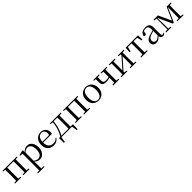

<svg xmlns="http://www.w3.org/2000/svg" viewBox="712 -2904 5537 5537"><g transform="rotate(-45 3480.0 -136.0)"><path d="M123.1 0Q124.3 -24.4 124.8 -65.4Q125.3 -106.3 125.8 -150.3Q126.3 -194.3 126.3 -228.5V-288.3Q126.3 -321.7 125.8 -365.7Q125.3 -409.8 124.8 -450.8Q124.3 -491.8 123.1 -516H212.3Q211.3 -491.7 210.8 -450.7Q210.3 -409.7 209.8 -365.7Q209.3 -321.7 209.3 -288.3V-228.5Q209.3 -194.3 209.8 -150.3Q210.3 -106.3 210.8 -65.4Q211.3 -24.4 212.3 0ZM464.8 0Q465.8 -24.4 466.3 -65.4Q466.8 -106.3 467.3 -150.3Q467.8 -194.3 467.8 -228.5V-288.3Q467.8 -321.7 467.3 -365.7Q466.8 -409.7 466.3 -450.7Q465.8 -491.7 464.8 -516H552.2Q551.2 -491.7 550.7 -450.7Q550.2 -409.7 549.7 -365.7Q549.2 -321.7 549.2 -288.3V-228.5Q549.2 -194.3 549.7 -150.3Q550.2 -106.3 550.7 -65.4Q551.2 -24.4 552.2 0ZM43.5 0V-27.8L152.7 -38.6H184.7L292.1 -27.8V0ZM385 0V-27.8L493.4 -38.6H526.4L632.8 -27.8V0ZM43.5 -489.1V-516H167V-477.4H152.7ZM508.7 -477.4V-516H632V-489.1L526.4 -477.4ZM167 -484.1V-516H508.7V-484.1Z M717.5 259.8V232.4L828.7 222.2H866.5L985.2 232.4V259.8ZM802.5 259.8Q803.5 225.6 804 185.1Q804.5 144.5 805 103.1Q805.5 61.7 805.5 26.7V-286.8Q805.5 -338.2 805 -379.5Q804.5 -420.7 802.5 -457.5L713.5 -462.4V-487.9L866.9 -528L879.9 -519.6L885.9 -435.3L887.7 -430.1V-78.7L886.5 -68.7V26.5Q886.5 60.7 887 102.2Q887.5 143.7 888 184.7Q888.5 225.6 889.5 259.8ZM1043.6 14.6Q999.1 14.6 954.2 -5.1Q909.3 -24.9 871.2 -77.1H858.4L872.3 -105.1Q909.5 -63.7 944.4 -48.2Q979.2 -32.7 1020.5 -32.7Q1064.2 -32.7 1099.6 -55.1Q1135.1 -77.6 1156.3 -128.1Q1177.5 -178.6 1177.5 -260.8Q1177.5 -374.9 1135.5 -429.7Q1093.4 -484.5 1024.9 -484.5Q987.4 -484.5 950 -466.8Q912.5 -449.1 868.2 -398.2L857.6 -425H868.5Q907.9 -481.5 957.2 -506.1Q1006.6 -530.6 1057.3 -530.6Q1118.5 -530.6 1165.2 -498Q1212 -465.4 1239.1 -405.4Q1266.2 -345.3 1266.2 -262.6Q1266.2 -177.1 1237.5 -114.8Q1208.7 -52.4 1158.4 -18.9Q1108.2 14.6 1043.6 14.6Z M1619.3 14.6Q1545.5 14.6 1487.6 -15.4Q1429.7 -45.5 1397.1 -106.2Q1364.4 -167 1364.4 -256.8Q1364.4 -341.1 1398.5 -402.5Q1432.6 -463.8 1488.8 -497.2Q1545 -530.6 1610.9 -530.6Q1676.2 -530.6 1722.4 -503.3Q1768.6 -475.9 1793.1 -429.2Q1817.7 -382.4 1817.7 -323.2Q1817.7 -286.8 1811.4 -262.9H1402.6V-294.2H1693.3Q1719.6 -294.2 1729 -308.2Q1738.3 -322.1 1738.3 -352.3Q1738.3 -416.2 1704.2 -457.5Q1670.2 -498.8 1608.6 -498.8Q1564.8 -498.8 1529 -471.6Q1493.1 -444.5 1472 -392.8Q1450.9 -341.2 1450.9 -268.7Q1450.9 -188 1475.4 -135.9Q1499.9 -83.8 1542.9 -59.4Q1586 -35 1641.5 -35Q1694.5 -35 1733.8 -53.7Q1773.2 -72.3 1803.7 -108.1L1819.6 -94.3Q1787 -43.5 1737 -14.4Q1687 14.6 1619.3 14.6Z M2387.9 0H1912.9L1937.2 -21.1L1907.5 165.4H1870.3L1866.3 -31.1H2433.3L2429.3 165.4H2391.3L2362.2 -21.5ZM2252.1 0Q2253.3 -24.4 2253.8 -65.3Q2254.3 -106.3 2254.8 -150.3Q2255.3 -194.3 2255.3 -228.5V-288.3Q2255.3 -321.7 2254.8 -365.7Q2254.3 -409.7 2253.8 -450.7Q2253.3 -491.8 2252.1 -516H2339.7Q2338.7 -491.8 2338.2 -450.7Q2337.7 -409.7 2337.2 -365.7Q2336.7 -321.7 2336.7 -288.3V-228.5Q2336.7 -194.3 2337.2 -150.3Q2337.7 -106.3 2338.2 -65.3Q2338.7 -24.4 2339.7 0ZM1979.7 -489.1V-516H2081.7V-477.4H2072.6ZM2297.1 -477.4V-516H2425.1V-489.1L2313.5 -477.4ZM1916.8 -30.4Q1981.2 -123.1 2020.8 -249.2Q2060.4 -375.4 2068.8 -516H2102.6Q2097 -425.3 2079.6 -337.1Q2062.2 -248.8 2031.2 -169.3Q2016.3 -128.8 1997.7 -90.6Q1979.1 -52.5 1956.1 -19.1V-6.8ZM2081.7 -484.1V-516H2298.9V-484.1Z M2595.1 0Q2596.3 -24.4 2596.8 -65.4Q2597.3 -106.3 2597.8 -150.3Q2598.3 -194.3 2598.3 -228.5V-288.3Q2598.3 -321.7 2597.8 -365.7Q2597.3 -409.8 2596.8 -450.8Q2596.3 -491.8 2595.1 -516H2684.3Q2683.3 -491.7 2682.8 -450.7Q2682.3 -409.7 2681.8 -365.7Q2681.3 -321.7 2681.3 -288.3V-228.5Q2681.3 -194.3 2681.8 -150.3Q2682.3 -106.3 2682.8 -65.4Q2683.3 -24.4 2684.3 0ZM2936.8 0Q2937.8 -24.4 2938.3 -65.4Q2938.8 -106.3 2939.3 -150.3Q2939.8 -194.3 2939.8 -228.5V-288.3Q2939.8 -321.7 2939.3 -365.7Q2938.8 -409.7 2938.3 -450.7Q2937.8 -491.7 2936.8 -516H3024.2Q3023.2 -491.7 3022.7 -450.7Q3022.2 -409.7 3021.7 -365.7Q3021.2 -321.7 3021.2 -288.3V-228.5Q3021.2 -194.3 3021.7 -150.3Q3022.2 -106.3 3022.7 -65.4Q3023.2 -24.4 3024.2 0ZM2515.5 0V-27.8L2624.7 -38.6H2656.7L2764.1 -27.8V0ZM2857 0V-27.8L2965.4 -38.6H2998.4L3104.8 -27.8V0ZM2515.5 -489.1V-516H2639V-477.4H2624.7ZM2980.7 -477.4V-516H3104V-489.1L2998.4 -477.4ZM2639 -484.1V-516H2980.7V-484.1Z M3446.5 14.6Q3380.2 14.6 3323.4 -15.9Q3266.6 -46.5 3232 -107.4Q3197.4 -168.3 3197.4 -257.8Q3197.4 -347.6 3233.1 -408.5Q3268.7 -469.3 3325.7 -500Q3382.7 -530.6 3446.5 -530.6Q3511.2 -530.6 3568.2 -500.1Q3625.2 -469.5 3660.9 -408.7Q3696.5 -347.8 3696.5 -257.8Q3696.5 -168 3661.4 -107.2Q3626.3 -46.3 3569.5 -15.8Q3512.7 14.6 3446.5 14.6ZM3446.5 -16.4Q3521 -16.4 3563.7 -78.2Q3606.4 -140.1 3606.4 -256.6Q3606.4 -373.4 3563.7 -436.1Q3521 -498.8 3446.5 -498.8Q3372.1 -498.8 3329.3 -436.1Q3286.5 -373.4 3286.5 -256.6Q3286.5 -140.1 3329.3 -78.2Q3372.1 -16.4 3446.5 -16.4Z M3981.9 -211.3Q3919.2 -211.3 3883.3 -227.3Q3847.4 -243.3 3832.9 -276.7Q3818.4 -310.1 3818.4 -361.7Q3818.4 -404.6 3818.8 -442Q3819.2 -479.5 3820.2 -516H3901.1Q3899.3 -477 3898.7 -441Q3898.1 -404.9 3898.1 -360.4Q3898.1 -297.4 3921.5 -273.3Q3944.9 -249.2 4008.2 -249.2Q4048.1 -249.2 4082.6 -254.7Q4117 -260.3 4159.5 -273.5V-245.1Q4113.5 -229.9 4070.5 -220.6Q4027.4 -211.3 3981.9 -211.3ZM4123.2 0Q4124.2 -24.4 4124.7 -65.3Q4125.2 -106.3 4125.7 -152Q4126.2 -197.7 4126.2 -234.5V-288.3Q4126.2 -321.7 4125.7 -365.7Q4125.2 -409.7 4124.7 -450.7Q4124.2 -491.8 4123.2 -516H4211.4Q4210.4 -491.8 4209.9 -450.7Q4209.4 -409.7 4208.9 -365.7Q4208.4 -321.7 4208.4 -288.3V-228.5Q4208.4 -194.3 4208.9 -150.3Q4209.4 -106.3 4209.9 -65.3Q4210.4 -24.4 4211.4 0ZM3748.4 -489.1V-516H3980.7V-489.1L3875.3 -477.4H3842.1ZM4043.4 0V-27.8L4149.8 -38.6H4182L4291.2 -27.8V0ZM4044.5 -489.1V-516H4291.2V-489.1L4183.8 -477.4H4151.6Z M4378.5 0V-27.8L4486.7 -38.6H4521.3L4626.3 -27.8V0ZM4745.9 0V-27.8L4848.6 -38.6H4883L4991.2 -27.8V0ZM4458.1 0Q4459.3 -24.4 4459.8 -65.3Q4460.3 -106.3 4460.8 -150.3Q4461.3 -194.3 4461.3 -228.5V-288.3Q4461.3 -321.7 4460.8 -365.7Q4460.3 -409.7 4459.8 -450.7Q4459.3 -491.8 4458.1 -516H4539.7V0ZM4517.1 -46.9 4481.9 -65.8H4493.3L4670.2 -265.6L4851 -470.9L4884.7 -451H4873.4L4695.1 -249.4ZM4830.1 0V-516H4911.4Q4910.4 -491.8 4909.9 -450.7Q4909.4 -409.7 4908.9 -365.7Q4908.4 -321.7 4908.4 -288.3V-228.5Q4908.4 -194.3 4908.9 -150.3Q4909.4 -106.3 4909.9 -65.3Q4910.4 -24.4 4911.4 0ZM4378.5 -489.1V-516H4626.3V-489.1L4522.1 -477.4H4487.7ZM4745.9 -489.1V-516H4991.2V-489.1L4883.8 -477.4H4849.4Z M5059.3 -341.2 5066.1 -516H5571.9L5578.7 -341.2H5543.1L5502.8 -513.4L5545.2 -483.7H5092.7L5135.2 -513.4L5095.3 -341.2ZM5184.2 0V-27.8L5298.9 -38.6H5339.3L5453.8 -27.8V0ZM5275.2 0Q5276.2 -24.4 5276.8 -65.3Q5277.4 -106.3 5277.9 -150.3Q5278.4 -194.3 5278.4 -228.5V-288.3Q5278.4 -321.7 5277.9 -365.7Q5277.4 -409.7 5276.8 -450.7Q5276.2 -491.8 5275.2 -516H5362.8Q5361.8 -491.8 5361.3 -450.7Q5360.8 -409.7 5360.3 -365.7Q5359.8 -321.7 5359.8 -288.3V-228.5Q5359.8 -194.3 5360.3 -150.3Q5360.8 -106.3 5361.3 -65.3Q5361.8 -24.4 5362.8 0Z M5798.7 14.6Q5739.5 14.6 5700.1 -19.1Q5660.6 -52.8 5660.6 -115.1Q5660.6 -153.9 5677.8 -184.3Q5694.9 -214.6 5734.4 -239Q5773.9 -263.5 5839.9 -282.3Q5881.8 -294.9 5927.8 -306.7Q5973.8 -318.5 6013.8 -327.7V-303.3Q5973.8 -293.3 5932.7 -281.5Q5891.6 -269.7 5857.6 -257Q5794.3 -233.6 5767.6 -201.7Q5740.9 -169.7 5740.9 -128.2Q5740.9 -81.6 5766.5 -58Q5792.2 -34.4 5834.1 -34.4Q5856.6 -34.4 5878.6 -43.3Q5900.6 -52.2 5928.7 -74.2Q5956.7 -96.3 5994.8 -134.4L6003.5 -87.1H5979.9Q5948.7 -53.7 5921.5 -31.1Q5894.2 -8.4 5865.1 3.1Q5836 14.6 5798.7 14.6ZM6065.8 13.6Q6021.1 13.6 5998.8 -16.6Q5976.5 -46.7 5973.2 -99.7V-103.3V-359Q5973.2 -415 5961.1 -445.3Q5948.9 -475.6 5923.7 -487.6Q5898.6 -499.6 5859 -499.6Q5830.3 -499.6 5801.1 -491.4Q5771.9 -483.2 5738.7 -464.7L5782.2 -491.9L5765.8 -412.7Q5762.2 -386 5749.7 -375.2Q5737.1 -364.3 5718.4 -364.3Q5682.2 -364.3 5674.5 -399.7Q5689.4 -461 5743.1 -495.8Q5796.8 -530.6 5881.2 -530.6Q5968.5 -530.6 6010.8 -489.2Q6053 -447.8 6053 -354.6V-107.7Q6053 -60.8 6064.1 -44.2Q6075.1 -27.5 6095.4 -27.5Q6108 -27.5 6118 -33.2Q6128 -38.8 6140.4 -52.1L6156.1 -36.7Q6140.2 -10.7 6117.6 1.4Q6095 13.6 6065.8 13.6Z M6522.3 -44.4 6313.3 -500.2H6307.6V-516H6386.3L6576.9 -101.4H6557.3L6740.7 -516H6772.3V-500.6H6765.5L6564.6 -44.4ZM6751.6 0 6754.2 -221.5 6759.5 -516H6835Q6834 -491.8 6833.4 -450.7Q6832.8 -409.7 6832.3 -365.7Q6831.8 -321.7 6831.8 -288.3V-228.5Q6831.8 -194.3 6832.3 -150.3Q6832.8 -106.3 6833.4 -65.3Q6834 -24.4 6835 0ZM6204.5 0V-27.8L6303.2 -37.8H6319.3L6414.4 -27.8V0ZM6667.6 0V-27.8L6775.8 -38.6H6808L6915.4 -27.8V0ZM6206.3 -489.1V-516H6316.1V-477.4H6304.3ZM6294 0V-516H6318.8L6328.7 -222.7V0ZM6789.5 -477.4V-516H6916.2V-489.1L6808.8 -477.4Z"/></g></svg>

Font: Noto Serif SC
Style: Regular
Weight: 200
Designer: Ryoko NISHIZUKA 西塚涼子 (kana & ideographs); Frank Grießhammer (Latin, Greek & Cyrillic); Wenlong ZHANG 张文龙 (bopomofo); San
Foundry: Adobe
Version: Version 2.001;hotconv 1.1.0;makeotfexe 2.6.0